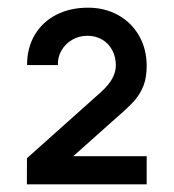

<svg xmlns="http://www.w3.org/2000/svg" viewBox="-20 -750 452 500"><path d="M50 -270 50.2 -338 241.8 -509.2Q262.8 -527.9 272.2 -545.2Q281.7 -562.6 281.7 -579.5Q281.7 -601.8 272.3 -619.3Q263 -636.8 246.2 -646.8Q229.3 -656.8 208 -656.8Q185.8 -656.8 167.8 -646.3Q149.8 -635.8 139.9 -618.3Q129.9 -600.8 130.8 -580.5H50.5Q50.5 -625.5 70.5 -659.2Q90.6 -693 126.5 -711.5Q162.5 -730 209.7 -730Q252.6 -730 287.5 -710.8Q322.3 -691.5 342.2 -656.9Q362 -622.2 362 -578.7Q362 -548 353.6 -526.6Q345.2 -505.2 330.6 -488.5Q316 -471.8 285.3 -445.2Q284.8 -444.8 283.9 -444Q283 -443.3 282.5 -442.8L147.5 -322.5L139.7 -343.3H362V-270Z"/></svg>

Font: Manrope
Style: Regular
Weight: 400
Designer: Mikhail Sharanda
Foundry: Mikhail Sharanda
Version: Version 4.503